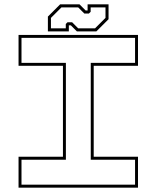

<svg xmlns="http://www.w3.org/2000/svg" viewBox="-20 -860 718 880"><path d="M65 0V-141.5H268.5V-558.5H65V-700H612.5V-558.5H409.5V-141.5H612.5V0ZM78.5 -13.5H599V-128H396V-572H599V-686.5H78.5V-572H282V-128H78.5ZM199.5 -716V-784L255.5 -840H344.5L372.5 -812H381.5V-840H477.5V-772L421.5 -716H332.5L304.5 -744H295.5V-716ZM213.5 -730H281.5V-750L289.5 -758H310.5L338.5 -730H415.5L463.5 -778V-826H395.5V-806L387.5 -798H366.5L338.5 -826H261.5L213.5 -778Z"/></svg>

Font: Tourney Expanded Thin
Style: Regular
Weight: 100
Width: 7
Designer: Tyler Finck
Foundry: Etcetera Type Co
Version: Version 1.010; ttfautohint (v1.8.3)